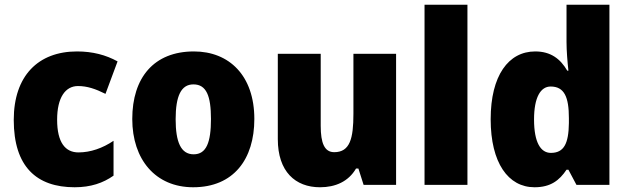

<svg xmlns="http://www.w3.org/2000/svg" viewBox="-20 -780 2651 810"><path d="M295 10C363 10 415 -8 459 -39V-186C413 -155 362 -137 311 -137C256 -137 221 -178 221 -275C221 -369 256 -417 309 -417C348 -417 383 -405 425 -384L476 -521C427 -548 371 -563 305 -563C141 -563 38 -460 38 -274C38 -77 134 10 295 10Z M1053 -278C1053 -461 947 -563 798 -563C629 -563 538 -452 538 -278C538 -107 636 10 795 10C966 10 1053 -109 1053 -278ZM721 -277C721 -375 744 -424 796 -424C851 -424 870 -375 870 -278C870 -180 851 -129 797 -129C743 -129 721 -181 721 -277Z M1651 -553H1471V-300C1471 -197 1457 -138 1390 -138C1349 -138 1333 -176 1333 -249V-553H1152V-193C1152 -56 1226 10 1330 10C1395 10 1450 -14 1482 -69H1492L1514 0H1651Z M1952 0V-760H1771V0Z M2235 10C2303 10 2340 -19 2370 -64H2378L2412 0H2551V-760H2370V-603C2370 -566 2374 -518 2378 -482H2373C2344 -532 2303 -563 2238 -563C2125 -563 2050 -461 2050 -277C2050 -93 2124 10 2235 10ZM2304 -135C2261 -135 2233 -179 2233 -276C2233 -370 2261 -415 2303 -415C2361 -415 2380 -370 2380 -282V-261C2379 -174 2359 -135 2304 -135Z"/></svg>

Font: Noto Sans Devanagari SemiCondensed Black
Style: Regular
Weight: 900
Width: 4
Designer: Jelle Bosma - Monotype Design Team
Foundry: Monotype Imaging Inc.
Version: Version 2.004